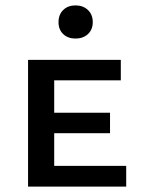

<svg xmlns="http://www.w3.org/2000/svg" viewBox="-20 -692 527 712"><path d="M84 0V-470H181V0ZM117 0V-77H448V0ZM117 -198V-274H388V-198ZM117 -394V-470H428V-394ZM260 -549Q232 -549 214.5 -565.5Q197 -582 197 -610Q197 -638 214.5 -655Q232 -672 260 -672Q288 -672 306 -655Q324 -638 324 -610Q324 -582 306 -565.5Q288 -549 260 -549Z"/></svg>

Font: Ysabeau SC SemiBold
Style: Regular
Weight: 600
Designer: Christian Thalmann (Catharsis Fonts)
Version: Version 2.001;gftools[0.9.30]; featfreeze: smcp